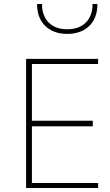

<svg xmlns="http://www.w3.org/2000/svg" viewBox="-20 -946 554 966"><path d="M473.6 -25.4V0H111.3V-649.9H473.6V-624H140.6V-338.4H446.8V-310.5H140.6V-25.4ZM470.2 -925.8Q470.2 -855.5 429 -815.4Q387.7 -775.4 318.4 -775.4Q249 -775.4 207.8 -815.4Q166.5 -855.5 166.5 -925.8H191.4Q191.4 -866.7 224.9 -832.8Q258.3 -798.8 318.4 -798.8Q378.4 -798.8 412.1 -832.8Q445.8 -866.7 445.8 -925.8Z"/></svg>

Font: Estedad-FD Thin
Style: Regular
Weight: 100
Designer: Amin Abedi
Version: Version 7.3